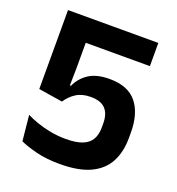

<svg xmlns="http://www.w3.org/2000/svg" viewBox="-121 -737 780 848"><g transform="rotate(20 269.0 -313.0)"><path d="M252.5 12.5Q188.5 12.5 140 0Q91.5 -12.5 64 -25.5L52 -145.5Q74.5 -134 104 -123.8Q133.5 -113.5 168 -107Q202.5 -100.5 240 -100.5Q289.5 -100.5 318.5 -112.5Q347.5 -124.5 360 -147.2Q372.5 -170 372.5 -202V-222Q372.5 -266 350.8 -289.5Q329 -313 281.5 -313Q241 -313 213.5 -295.5Q186 -278 168 -250L55 -268V-639H479.5V-530H178V-411.5L176.5 -329H181.5Q198.5 -367.5 234.8 -391.8Q271 -416 333 -416Q419 -416 460 -365.8Q501 -315.5 501 -225.5V-200Q501 -135 476 -87.2Q451 -39.5 396.5 -13.5Q342 12.5 252.5 12.5Z"/></g></svg>

Font: Anek Odia Medium SemiBold
Style: Regular
Weight: 600
Version: Version 1.003